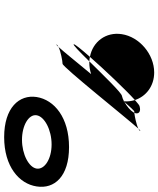

<svg xmlns="http://www.w3.org/2000/svg" viewBox="63 -836 780 947"><g transform="rotate(90 453.5 -362.0)"><path d="M148 -572C136 -494 185 -429 260 -415C324 -488 422 -591 473 -637C455 -692 404 -732 337 -732C247 -732 161 -659 148 -572ZM198 -336C196 -326 235 -364 282 -412C274 -412 267 -414 260 -415C223 -373 197 -341 198 -336ZM199 -250C199 -248 204 -252 211 -260C205 -257 200 -254 199 -250ZM211 -260C233 -271 281 -280 294 -280C310 -280 560 -594 614 -654C594 -644 554 -636 536 -634C536 -633 535 -631 534 -630C525 -615 504 -597 482 -585C481 -584 480 -582 479 -581V-583C470 -578 461 -575 453 -573C439 -573 351 -482 282 -412H288C307 -412 327 -415 345 -421C287 -351 234 -285 211 -260ZM473 -637C478 -620 481 -602 479 -583C480 -583 481 -585 482 -585C509 -615 526 -634 530 -634H536C545 -655 531 -668 504 -660C500 -660 489 -651 473 -637ZM458 -152C445 -66 511 8 656 8C801 8 886 -66 899 -152C913 -240 850 -312 705 -312C560 -312 472 -240 458 -152ZM614 -654C620 -657 625 -660 625 -663C625 -665 621 -662 614 -654ZM548 -152C554 -191 620 -226 692 -226C764 -226 817 -191 811 -152C805 -114 741 -80 669 -80C597 -80 542 -114 548 -152Z"/></g></svg>

Font: Ampere
Style: UltExtIta
Weight: 400
Version: Version 1